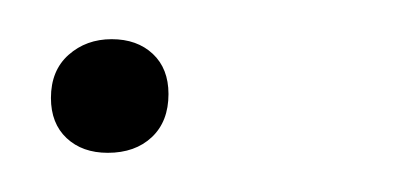

<svg xmlns="http://www.w3.org/2000/svg" viewBox="-20 -71 210 98"><path d="M35 7Q22 7 14 -0.5Q6 -8 6 -21Q6 -35 15 -43Q24 -51 37 -51Q50 -51 58 -43.5Q66 -36 66 -23Q66 -9 57.5 -1Q49 7 35 7Z"/></svg>

Font: Mona Sans ExtraLight
Style: Italic
Weight: 200
Italic angle: -11.6951°
Designer: Deni Anggara
Foundry: GitHub
Version: Version 2.000